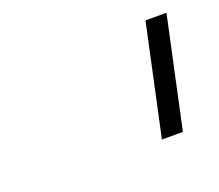

<svg xmlns="http://www.w3.org/2000/svg" viewBox="-56 -805 442 387"><g transform="rotate(-20 165.0 -611.5)"><path d="M279 -493H234L285 -730H330Z"/></g></svg>

Font: Afta sans
Style: Italic
Weight: 400
Italic angle: -12°
Designer: par.qink
Foundry: Oriol Esparraguera Font
Version: Version 1.000